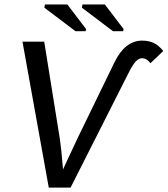

<svg xmlns="http://www.w3.org/2000/svg" viewBox="-20 -847 757 867"><path d="M298.8 0H200.2L81.5 -658.7H179.7L250.5 -218.3Q256.3 -181.6 264.6 -82L287.6 -131.8L333 -228.5L496.6 -564.9Q544.4 -663.6 622.1 -663.6Q651.4 -663.6 673.8 -653.1Q696.3 -642.6 717.3 -616.7L659.2 -561.5Q643.1 -584 621.1 -584Q606.9 -584 593.8 -570.3Q580.6 -556.6 563 -522.5ZM490.2 -706.1 349.6 -812.5 352.5 -826.7H453.6L538.1 -715.8L536.1 -706.1ZM320.8 -706.1 180.2 -812.5 183.1 -826.7H284.2L368.7 -715.8L366.7 -706.1Z"/></svg>

Font: Cousine
Style: Italic
Weight: 400
Italic angle: -12°
Monospace: yes
Designer: Steve Matteson
Foundry: Monotype Imaging Inc.
Version: Version 1.21